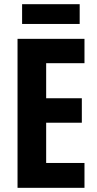

<svg xmlns="http://www.w3.org/2000/svg" viewBox="-20 -900 467 920"><path d="M384.8 0H64V-713.9H384.8V-597.2H201.2V-429.2H372.1V-312H201.2V-119.1H384.8ZM361.8 -879.9V-785.2H85.9V-879.9Z"/></svg>

Font: Open Sans Condensed
Style: Bold
Weight: 700
Width: 3
Designer: Monotype Design Team
Foundry: Monotype Imaging Inc.
Version: Version 3.003; ttfautohint (v1.8.4)